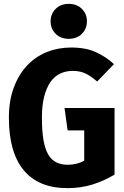

<svg xmlns="http://www.w3.org/2000/svg" viewBox="-20 -957 640 994"><path d="M329 17Q180 17 103 -75.5Q26 -168 26 -348Q26 -436 51.5 -504Q77 -572 120.5 -618Q164 -664 222.5 -687.5Q281 -711 348 -711Q424 -711 476.5 -687Q529 -663 570 -625L483 -535Q451 -563 422.5 -576.5Q394 -590 357 -590Q322 -590 292.5 -576.5Q263 -563 242 -533.5Q221 -504 209 -458Q197 -412 197 -347Q197 -279 205 -232.5Q213 -186 229.5 -157.5Q246 -129 271.5 -116.5Q297 -104 331 -104Q354 -104 376 -109.5Q398 -115 416 -125V-282H330L314 -398H573V-53Q520 -21 459.5 -2Q399 17 329 17ZM336 -756Q294 -756 268 -782Q242 -808 242 -847Q242 -885 268 -911Q294 -937 336 -937Q378 -937 404 -911Q430 -885 430 -847Q430 -808 404 -782Q378 -756 336 -756Z"/></svg>

Font: Qzxlaeiskcpccdgjqmyffctclhy
Style: Regular
Weight: 700
Monospace: yes
Designer: Carrois Corporate & Edenspiekermann
Foundry: Carrois Corporate GbR & Edenspiekermann AG
Version: Version 2.001